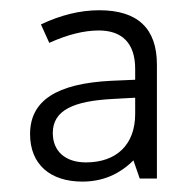

<svg xmlns="http://www.w3.org/2000/svg" viewBox="-20 -742 375 371"><path d="M283.2 -397V-617.2C283.2 -687 246.1 -722.2 171.9 -722.2C134.8 -722.2 97.2 -712.9 59.1 -694.8L75.2 -659.2C110.8 -675.3 142.6 -683.1 170.9 -683.1C215.3 -683.1 241.2 -659.2 241.2 -608.9V-587.9L194.8 -585.9C89.8 -580.6 38.1 -547.9 38.1 -482.9C38.1 -424.3 77.1 -391.1 139.2 -391.1C177.7 -391.1 210.4 -404.8 237.8 -432.1L250 -397ZM82 -484.9C82 -529.3 122.6 -546.9 198.2 -550.8L241.2 -553.2V-522C241.2 -461.9 204.6 -428.2 146 -428.2C106.4 -428.2 82 -449.7 82 -484.9Z"/></svg>

Font: Open Sans 300
Style: Regular
Weight: 300
Foundry: Ascender Corporation
Version: Version 1.100;PS 001.100;hotconv 1.0.88;makeotf.lib2.5.64775